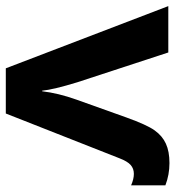

<svg xmlns="http://www.w3.org/2000/svg" viewBox="8 -598 590 645"><g transform="rotate(90 302.5 -275.0)"><path d="M602.1 -536.1V-420.9Q581.1 -430.2 563.5 -430.2Q545.9 -430.2 533.7 -419.4Q521.5 -408.7 511.2 -381.8L360.8 0H209L0 -545.9H155.8L255.9 -240.2Q280.3 -160.6 284.2 -122.1H286.1Q292.5 -176.3 314 -236.8L374 -404.8Q398.9 -474.1 417.5 -500Q436 -525.9 462.2 -537.8Q488.3 -549.8 527.3 -549.8Q566.4 -549.8 602.1 -536.1Z"/></g></svg>

Font: NotoSans-Bold
Style: Bold
Weight: 700
Designer: Monotype Design team
Foundry: Monotype Imaging Inc.
Version: Version 1.04